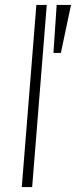

<svg xmlns="http://www.w3.org/2000/svg" viewBox="-20 -756 307 776"><path d="M127 -736H169L110 0H68ZM196 -542 209 -736H267L226 -542Z"/></svg>

Font: Muli ExtraLight
Style: Italic
Weight: 275
Italic angle: -4.541°
Designer: Vernon Adams
Foundry: Vernon Adams
Version: Version 2.001